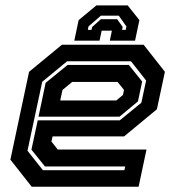

<svg xmlns="http://www.w3.org/2000/svg" viewBox="-20 -710 666 730"><path d="M526 -540 607 -437 576.5 -294.5 452 -191.5H180L175.5 -172L199.5 -141.5H537L507 0H100.5L19.5 -103L90.5 -437L215.5 -540ZM470 -463 520.5 -400 504.5 -324.5 434.5 -266.5H126.5L153.5 -395L237 -463ZM478 -477H235L140.5 -399L84.5 -137L143 -63H453L456 -77H151L99.5 -141L123.5 -252.5H435.5L517.5 -319.5L535.5 -404ZM427 -398.5H254.5L217.5 -368L209 -328H422L447.5 -349L451.5 -368ZM465.5 -689.5 510 -633.5 493.5 -555.5H397.5L405.5 -593.5H366.5L358.5 -555.5H262.5L279 -633.5L346.5 -689.5ZM431.5 -650.5H363.5L316.5 -609.5L314 -596.5H328L330.5 -607.5L363.5 -637H425.5L446.5 -607.5L444 -596.5H458L460.5 -609.5Z"/></svg>

Font: Tourney
Style: Bold Italic
Weight: 700
Italic angle: -12°
Version: Version 1.015